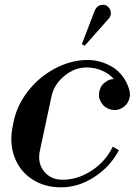

<svg xmlns="http://www.w3.org/2000/svg" viewBox="-20 -782 584 814"><path d="M238.8 12.2Q168 12.2 115.5 -22.5Q63 -57.1 41 -117.2Q19 -177.2 34.2 -248Q34.7 -250.5 36.1 -257.3Q37.6 -264.2 38.1 -268.1Q53.2 -338.4 100.8 -398.2Q148.4 -458 215.6 -492.9Q282.7 -527.8 353 -527.8Q377 -527.8 401.9 -521.2Q426.8 -514.6 452.1 -500.7Q477.5 -486.8 498.3 -460.4Q519 -434.1 528.8 -398.9Q534.2 -377.4 526.1 -356.9Q518.1 -336.4 499 -325.2Q476.1 -311 449.7 -317.6Q423.3 -324.2 409.2 -347.2Q395 -370.1 401.6 -396.5Q408.2 -422.9 431.2 -437Q445.3 -446.8 462.9 -446.8Q441.9 -470.2 411.6 -483.2Q381.3 -496.1 347.2 -496.1Q296.4 -496.1 252.7 -460Q209 -423.8 198.2 -373L148.9 -142.1Q138.2 -91.3 166.5 -55.7Q194.8 -20 245.1 -20Q310.5 -20 369.9 -59.6Q429.2 -99.1 458 -160.2L483.9 -145Q448.2 -76.2 380.6 -32Q313 12.2 238.8 12.2ZM327.1 -595.2 382.8 -740.2Q392.1 -758.3 409.7 -761.2Q427.2 -764.2 437 -753.9Q448.2 -744.6 449.7 -730.5Q451.2 -716.3 442.9 -705.1L338.9 -587.9Z"/></svg>

Font: Fin Serif Display
Style: Italic
Weight: 400
Italic angle: -12°
Designer: J. Blake Harris
Version: Version 1.006;FEAKit 1.0